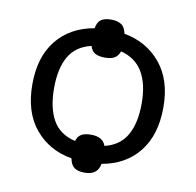

<svg xmlns="http://www.w3.org/2000/svg" viewBox="-74 -664 807 792"><g transform="rotate(10 329.5 -267.5)"><path d="M604 -269Q604 -153 548 -82.5Q492 -12 393 5Q385 53 330 53Q302 53 287 42Q272 31 267 4Q172 -12 113.5 -82Q55 -152 55 -269Q55 -384 111.5 -454Q168 -524 268 -541Q272 -567 287 -577.5Q302 -588 330 -588Q356 -588 372 -577.5Q388 -567 393 -540Q488 -523 546 -453Q604 -383 604 -269ZM513 -269Q513 -350 483.5 -400Q454 -450 392 -466Q385 -446 370.5 -437.5Q356 -429 330 -429Q304 -429 289 -437.5Q274 -446 268 -467Q204 -452 175 -402Q146 -352 146 -269Q146 -186 175 -135Q204 -84 269 -69Q275 -89 289.5 -97.5Q304 -106 330 -106Q380 -106 392 -70Q455 -85 484 -135.5Q513 -186 513 -269Z"/></g></svg>

Font: Noto Sans
Style: Regular
Weight: 400
Designer: Monotype Design Team
Foundry: Monotype Imaging Inc.
Version: Version 1.902